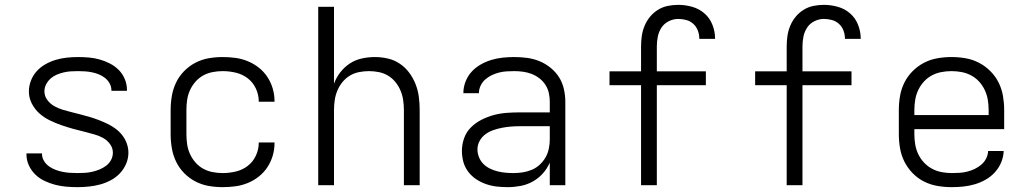

<svg xmlns="http://www.w3.org/2000/svg" viewBox="-20 -763 4240 791"><path d="M299 8Q276 8 252.5 6Q229 4 206.5 -2Q184 -8 163 -18Q142 -28 125.5 -44Q109 -60 99 -81.5Q89 -103 89 -127V-131H153V-129Q153 -114 161 -100.5Q169 -87 181.5 -78Q194 -69 208.5 -63.5Q223 -58 238 -55Q253 -52 268.5 -51Q284 -50 299 -50Q315 -50 330.5 -51Q346 -52 361 -55.5Q376 -59 390.5 -65Q405 -71 417.5 -80.5Q430 -90 437.5 -104Q445 -118 445 -134Q445 -153 433.5 -169Q422 -185 405 -194.5Q388 -204 369.5 -209Q351 -214 333 -219Q307 -225 282 -232Q257 -239 232.5 -247.5Q208 -256 184.5 -267.5Q161 -279 142 -296Q123 -313 111 -336.5Q99 -360 99 -386Q99 -409 107.5 -431Q116 -453 131.5 -470Q147 -487 167.5 -498.5Q188 -510 210 -516.5Q232 -523 255 -525.5Q278 -528 301 -528Q324 -528 346.5 -526Q369 -524 390.5 -518Q412 -512 432.5 -501.5Q453 -491 469 -475Q485 -459 494 -437.5Q503 -416 503 -393V-389H439V-391Q439 -406 431.5 -419.5Q424 -433 412.5 -442Q401 -451 387.5 -456.5Q374 -462 359.5 -465Q345 -468 330.5 -469Q316 -470 301 -470Q286 -470 271 -469Q256 -468 241.5 -464.5Q227 -461 213 -455Q199 -449 188 -439Q177 -429 170 -415.5Q163 -402 163 -387Q163 -367 175 -351Q187 -335 204 -325.5Q221 -316 239.5 -310.5Q258 -305 276.5 -300.5Q295 -296 314 -291Q333 -286 351.5 -280.5Q370 -275 388 -268Q406 -261 423.5 -252.5Q441 -244 456.5 -232.5Q472 -221 484 -205.5Q496 -190 502.5 -171.5Q509 -153 509 -134Q509 -110 499.5 -88Q490 -66 474 -49Q458 -32 436.5 -20.5Q415 -9 392.5 -3Q370 3 346.5 5.5Q323 8 299 8Z M897 8Q868 8 839.5 3Q811 -2 785 -15.5Q759 -29 738.5 -50Q718 -71 705.5 -97Q693 -123 688 -152Q683 -181 683 -210V-310Q683 -339 688 -368Q693 -397 705.5 -423Q718 -449 738.5 -470Q759 -491 785 -504.5Q811 -518 839.5 -523Q868 -528 897 -528Q924 -528 950 -524.5Q976 -521 1000.5 -511Q1025 -501 1046 -484.5Q1067 -468 1081.5 -446Q1096 -424 1103.5 -398.5Q1111 -373 1111 -347V-344H1046V-346Q1046 -373 1034 -398.5Q1022 -424 1000.5 -440.5Q979 -457 952 -463.5Q925 -470 897 -470Q877 -470 856 -466Q835 -462 817 -452Q799 -442 785 -426Q771 -410 762.5 -391Q754 -372 751 -351.5Q748 -331 748 -310V-210Q748 -189 751 -168.5Q754 -148 762.5 -129Q771 -110 785 -94Q799 -78 817 -68Q835 -58 856 -54Q877 -50 897 -50Q925 -50 952 -56.5Q979 -63 1000.5 -79.5Q1022 -96 1034 -121.5Q1046 -147 1046 -174V-176H1111V-173Q1111 -147 1103.5 -121.5Q1096 -96 1081.5 -74Q1067 -52 1046 -35.5Q1025 -19 1000.5 -9Q976 1 950 4.5Q924 8 897 8Z M1291 0V-735H1356V-418Q1365 -443 1381.5 -464.5Q1398 -486 1420.5 -501Q1443 -516 1470 -522Q1497 -528 1524 -528Q1551 -528 1577.5 -522Q1604 -516 1626.5 -501Q1649 -486 1665.5 -464Q1682 -442 1692 -416.5Q1702 -391 1705.5 -364Q1709 -337 1709 -310V0H1644V-310Q1644 -330 1641 -350.5Q1638 -371 1630 -390Q1622 -409 1609 -425Q1596 -441 1578.5 -451.5Q1561 -462 1540.5 -466Q1520 -470 1500 -470Q1480 -470 1459.5 -466Q1439 -462 1421.5 -451.5Q1404 -441 1391 -425Q1378 -409 1370 -390Q1362 -371 1359 -350.5Q1356 -330 1356 -310V0Z M2072 8Q2049 8 2026.5 5.5Q2004 3 1982.5 -4.5Q1961 -12 1942 -24.5Q1923 -37 1909 -55.5Q1895 -74 1889 -96Q1883 -118 1883 -141Q1883 -168 1892 -193.5Q1901 -219 1920 -238Q1939 -257 1963.5 -269.5Q1988 -282 2014 -289Q2040 -296 2067 -298Q2094 -300 2121 -300H2245V-344Q2245 -362 2241 -380Q2237 -398 2227 -413.5Q2217 -429 2202 -440.5Q2187 -452 2170 -458.5Q2153 -465 2135 -467.5Q2117 -470 2099 -470Q2083 -470 2067 -469Q2051 -468 2035.5 -464Q2020 -460 2005.5 -453Q1991 -446 1979 -435.5Q1967 -425 1960 -410Q1953 -395 1953 -379H1889V-380Q1889 -404 1898 -427Q1907 -450 1923 -467.5Q1939 -485 1960 -497Q1981 -509 2004 -516Q2027 -523 2051 -525.5Q2075 -528 2099 -528Q2125 -528 2151.5 -524.5Q2178 -521 2202.5 -511Q2227 -501 2248 -484Q2269 -467 2283 -445Q2297 -423 2303 -396.5Q2309 -370 2309 -344V0H2245V-93Q2234 -68 2216 -48Q2198 -28 2174.5 -15Q2151 -2 2124.5 3Q2098 8 2072 8ZM2095 -50Q2115 -50 2134 -53Q2153 -56 2171 -63.5Q2189 -71 2203.5 -84.5Q2218 -98 2227.5 -114.5Q2237 -131 2241 -150.5Q2245 -170 2245 -189V-243H2121Q2102 -243 2084 -241.5Q2066 -240 2048 -236.5Q2030 -233 2012.5 -227Q1995 -221 1980 -210Q1965 -199 1956 -182.5Q1947 -166 1947 -147Q1947 -131 1953.5 -115Q1960 -99 1971.5 -87.5Q1983 -76 1998.5 -68.5Q2014 -61 2030 -57Q2046 -53 2062.5 -51.5Q2079 -50 2095 -50Z M2621 0V-412H2491V-469H2621V-571Q2621 -593 2624 -614.5Q2627 -636 2635.5 -656.5Q2644 -677 2658 -694Q2672 -711 2690.5 -722.5Q2709 -734 2730.5 -738.5Q2752 -743 2774 -743Q2803 -743 2831.5 -735Q2860 -727 2882 -708Q2904 -689 2915 -661Q2926 -633 2926 -604V-603H2861V-604Q2861 -621 2855 -637Q2849 -653 2836.5 -664.5Q2824 -676 2807.5 -680.5Q2791 -685 2774 -685Q2754 -685 2735 -675.5Q2716 -666 2705 -649Q2694 -632 2690 -612Q2686 -592 2686 -571V-469H2888V-412H2686V0Z M3221 0V-412H3091V-469H3221V-571Q3221 -593 3224 -614.5Q3227 -636 3235.5 -656.5Q3244 -677 3258 -694Q3272 -711 3290.5 -722.5Q3309 -734 3330.5 -738.5Q3352 -743 3374 -743Q3403 -743 3431.5 -735Q3460 -727 3482 -708Q3504 -689 3515 -661Q3526 -633 3526 -604V-603H3461V-604Q3461 -621 3455 -637Q3449 -653 3436.5 -664.5Q3424 -676 3407.5 -680.5Q3391 -685 3374 -685Q3354 -685 3335 -675.5Q3316 -666 3305 -649Q3294 -632 3290 -612Q3286 -592 3286 -571V-469H3488V-412H3286V0Z M3901 8Q3871 8 3842 3Q3813 -2 3787 -15Q3761 -28 3740 -49.5Q3719 -71 3706 -97Q3693 -123 3688 -152Q3683 -181 3683 -210V-310Q3683 -339 3688 -368Q3693 -397 3706 -423Q3719 -449 3740 -470Q3761 -491 3787 -504.5Q3813 -518 3842 -523Q3871 -528 3900 -528Q3929 -528 3958 -523Q3987 -518 4013 -504.5Q4039 -491 4060 -470Q4081 -449 4094 -423Q4107 -397 4112 -368Q4117 -339 4117 -310V-231H3747V-210Q3747 -189 3750.5 -168Q3754 -147 3763 -128Q3772 -109 3786.5 -93.5Q3801 -78 3819.5 -68Q3838 -58 3859 -54Q3880 -50 3901 -50Q3917 -50 3933 -51Q3949 -52 3965 -56Q3981 -60 3995.5 -67Q4010 -74 4022.5 -84.5Q4035 -95 4042.5 -109.5Q4050 -124 4051 -141H4115Q4114 -116 4104.5 -93.5Q4095 -71 4078.5 -53Q4062 -35 4041 -23Q4020 -11 3996.5 -4Q3973 3 3949 5.5Q3925 8 3901 8ZM3747 -289H4053V-310Q4053 -331 4049.5 -352Q4046 -373 4037 -392Q4028 -411 4014 -426.5Q4000 -442 3981.5 -452Q3963 -462 3942 -466Q3921 -470 3900 -470Q3879 -470 3858 -466Q3837 -462 3818.5 -452Q3800 -442 3786 -426.5Q3772 -411 3763 -392Q3754 -373 3750.5 -352Q3747 -331 3747 -310Z"/></svg>

Font: Iosevka Light Extended
Style: Regular
Weight: 300
Width: 7
Monospace: yes
Designer: Belleve Invis
Foundry: Belleve Invis
Version: Version 32.5.0; ttfautohint (v1.8.4)